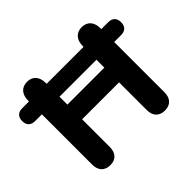

<svg xmlns="http://www.w3.org/2000/svg" viewBox="-197 -894 1117 1117"><g transform="rotate(-45 362.0 -335.0)"><path d="M137 8C184 8 209 -21 209 -69V-297H513V-69C513 -21 539 8 586 8C633 8 659 -21 659 -69V-483H716C750 -483 769 -502 769 -536C769 -570 750 -589 716 -589H659V-597C659 -646 633 -678 586 -678C540 -678 513 -646 513 -597V-589H209V-597C209 -646 183 -678 137 -678C90 -678 64 -646 64 -597V-589H8C-26 -589 -45 -570 -45 -536C-45 -502 -26 -483 8 -483H64V-69C64 -21 90 8 137 8ZM209 -418V-483H513V-418Z"/></g></svg>

Font: SN Pro
Style: Bold
Weight: 700
Designer: Tobias Whetton
Foundry: Supernotes
Version: Version 1.003;Glyphs 3.3 (3324)